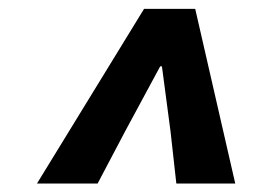

<svg xmlns="http://www.w3.org/2000/svg" viewBox="-20 -780 575 436"><path d="M307.1 -759.8H423.3L514.2 -363.3H380.4L367.2 -481.9L347.7 -629.4H343.8L264.2 -481.9L201.7 -363.3H64Z"/></svg>

Font: Reddit Sans Vanilla ExtraBold
Style: Italic
Weight: 800
Italic angle: -11.25°
Designer: Stephen Hutchings
Version: Version 1.013